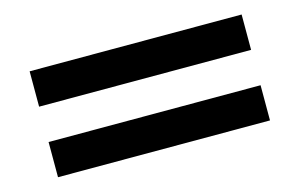

<svg xmlns="http://www.w3.org/2000/svg" viewBox="-51 -527 821 525"><g transform="rotate(-15 359.5 -265.0)"><path d="M58.6 -314.9V-415H658.7V-314.9ZM58.6 -115.2V-214.8H658.7V-115.2Z"/></g></svg>

Font: Now Alt
Style: Bold
Weight: 700
Designer: Alfredo Marco Pradil
Foundry: Alfredo Marco Pradil
Version: Version 1.002;PS 001.002;hotconv 1.0.88;makeotf.lib2.5.64775